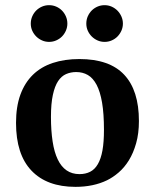

<svg xmlns="http://www.w3.org/2000/svg" viewBox="-20 -706 596 743"><path d="M42 -230.5Q42 -293 58.8 -339.4Q75.7 -385.7 107.2 -416.5Q138.7 -447.3 184.3 -462.4Q230 -477.5 287.1 -477.5Q403.8 -477.5 460.7 -416.7Q517.6 -356 517.6 -237.8Q517.6 -189.5 506.8 -151.6Q496.1 -113.8 478.8 -85.7Q461.4 -57.6 439.2 -38.6Q417 -19.5 394 -8.3Q341.3 17.1 272 17.1Q161.6 17.1 101.8 -45.7Q42 -108.4 42 -230.5ZM177.2 -253.9Q177.2 -200.2 183.6 -158.7Q189.9 -117.2 203.4 -89.1Q216.8 -61 237.8 -46.6Q258.8 -32.2 287.6 -32.2Q311 -32.2 328.9 -41.3Q346.7 -50.3 358.6 -70.8Q370.6 -91.3 376.5 -124Q382.3 -156.7 382.3 -203.6Q382.3 -266.1 375 -308.8Q367.7 -351.6 353.8 -377.9Q339.8 -404.3 319.8 -415.8Q299.8 -427.2 274.9 -427.2Q253.9 -427.2 235.8 -419.4Q217.8 -411.6 204.8 -392.1Q191.9 -372.6 184.6 -338.9Q177.2 -305.2 177.2 -253.9ZM169.9 -686Q184.6 -686 197.5 -680.4Q210.4 -674.8 220 -665Q229.5 -655.3 235.1 -642.3Q240.7 -629.4 240.7 -614.7Q240.7 -600.6 235.1 -587.6Q229.5 -574.7 220 -564.9Q210.4 -555.2 197.5 -549.6Q184.6 -543.9 169.9 -543.9Q155.3 -543.9 142.6 -549.6Q129.9 -555.2 120.1 -564.9Q110.4 -574.7 104.7 -587.4Q99.1 -600.1 99.1 -614.7Q99.1 -629.9 105 -643.1Q110.8 -656.2 120.6 -665.8Q130.4 -675.3 143.1 -680.7Q155.8 -686 169.9 -686ZM384.8 -686Q399.4 -686 412.4 -680.2Q425.3 -674.3 434.8 -664.6Q444.3 -654.8 450 -641.8Q455.6 -628.9 455.6 -614.7Q455.6 -600.6 450 -587.6Q444.3 -574.7 434.8 -564.9Q425.3 -555.2 412.4 -549.6Q399.4 -543.9 384.8 -543.9Q370.1 -543.9 357.4 -549.6Q344.7 -555.2 335 -564.9Q325.2 -574.7 319.6 -587.4Q314 -600.1 314 -614.7Q314 -629.9 319.8 -643.1Q325.7 -656.2 335.4 -665.8Q345.2 -675.3 357.9 -680.7Q370.6 -686 384.8 -686Z"/></svg>

Font: XB Kayhan
Style: Bold
Weight: 700
Designer: Behnam
Foundry: Irmug
Version: Version 7.300 2009